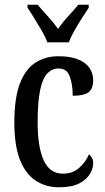

<svg xmlns="http://www.w3.org/2000/svg" viewBox="-20 -786 447 816"><path d="M231 10Q175 10 132 -18Q89 -46 65 -106.5Q41 -167 41 -265Q41 -372 65.5 -433.5Q90 -495 132.5 -521Q175 -547 227 -547Q300 -547 338 -519.5Q376 -492 376 -444Q376 -410 357 -394.5Q338 -379 289 -379Q289 -427 276.5 -461Q264 -495 229 -495Q202 -495 182 -475Q162 -455 151 -405Q140 -355 140 -266Q140 -160 166 -104Q192 -48 247 -48Q289 -48 316.5 -72.5Q344 -97 358 -130Q366 -124 371 -115Q376 -106 376 -91Q376 -70 362 -46.5Q348 -23 316.5 -6.5Q285 10 231 10ZM181 -606Q173 -629 157.5 -655.5Q142 -682 126 -708Q110 -734 97 -753V-766H140Q160 -742 184 -716Q208 -690 227 -663Q245 -690 269 -716Q293 -742 313 -766H357V-753Q344 -734 327.5 -708Q311 -682 296 -655.5Q281 -629 273 -606Z"/></svg>

Font: Noto Serif Tamil ExtraCondensed Medium
Style: Regular
Weight: 500
Width: 2
Designer: Indian Type Foundry, Tom Grace, and the Monotype Design Team
Foundry: Monotype Imaging Inc.
Version: Version 2.004; ttfautohint (v1.8.4.7-5d5b)